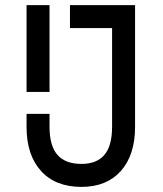

<svg xmlns="http://www.w3.org/2000/svg" viewBox="-20 -720 640 752"><path d="M174 -700V-360H84V-700ZM174 -274V-223Q174 -149 205 -113.5Q236 -78 299 -78Q359 -78 389 -113.5Q419 -149 419 -223V-610H254V-700H509V-223Q509 -113 453.5 -50.5Q398 12 299 12Q197 12 140.5 -50.5Q84 -113 84 -223V-274Z"/></svg>

Font: Fliege Mono Thin
Style: Regular
Weight: 100
Version: Version 0.020;Glyphs 3.3 (3306)